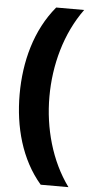

<svg xmlns="http://www.w3.org/2000/svg" viewBox="-59 -758 467 951"><g transform="rotate(5 174.0 -282.5)"><path d="M38 -279C38 -118 80 41 181 158H319C229 35 186 -125 186 -280C186 -438 229 -598 320 -723H181C80 -602 38 -442 38 -279Z"/></g></svg>

Font: Noto Sans Arabic ExtBd
Style: Regular
Weight: 800
Designer: Monotype Design Team, Nadine Chahine, Nizar Qandah and Khaled Hosny
Foundry: Monotype Imaging Inc.
Version: Version 2.012